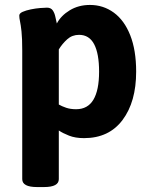

<svg xmlns="http://www.w3.org/2000/svg" viewBox="-20 -551 613 777"><path d="M130 206Q70 206 70 174V-347Q70 -397 67 -424Q64 -451 61 -464.5Q58 -478 58 -488Q58 -497 71.5 -503Q85 -509 104.5 -513Q124 -517 142.5 -518.5Q161 -520 170 -520Q186 -520 193.5 -509Q201 -498 204 -483Q207 -468 210 -456Q227 -488 262.5 -509.5Q298 -531 344 -531Q398 -531 440.5 -500Q483 -469 507 -408.5Q531 -348 531 -261Q531 -139 476 -65.5Q421 8 320 8Q285 8 259.5 -2Q234 -12 218 -23V174Q218 206 158 206ZM288 -109Q335 -109 358 -147.5Q381 -186 381 -261Q381 -334 361 -372Q341 -410 300 -410Q272 -410 252 -392Q232 -374 218 -351V-128Q230 -121 247.5 -115Q265 -109 288 -109Z"/></svg>

Font: Asap
Style: Regular
Weight: 400
Designer: Pablo Cosgaya
Foundry: Omnibus-Type
Version: Version 3.001